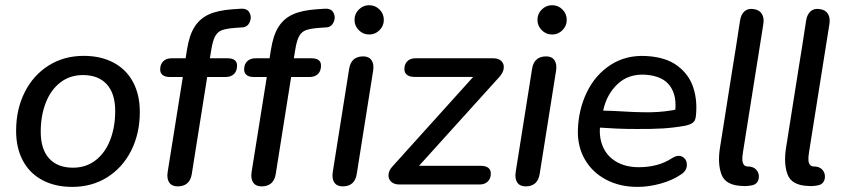

<svg xmlns="http://www.w3.org/2000/svg" viewBox="-20 -712 3253 741"><path d="M42.2 -206.9Q42.2 -290.3 75.4 -356.2Q108.6 -422 167.8 -459.2Q227 -496.4 303 -496.4Q369.5 -496.4 418.6 -470.1Q467.6 -443.9 493.6 -395Q519.6 -346.1 519.6 -280.2Q519.6 -196.9 486.4 -131Q453.2 -65.1 394 -27.9Q334.8 9.3 258.8 9.3Q192.3 9.3 143.3 -17Q94.2 -43.3 68.2 -92.1Q42.2 -141 42.2 -206.9ZM424.6 -283.5Q424.6 -351.1 392.1 -386.7Q359.6 -422.3 300.4 -422.3Q249.7 -422.3 212.7 -393.6Q175.7 -365 156.5 -315.1Q137.2 -265.2 137.2 -203.6Q137.2 -136 169.7 -100.4Q202.2 -64.8 261.4 -64.8Q312.1 -64.8 349.1 -93.5Q386.1 -122.2 405.3 -172Q424.6 -221.9 424.6 -283.5Z M627 -47.8 685.6 -414.8H635.7Q617.3 -414.8 607.8 -422.4Q598.2 -429.9 598.2 -443.8Q598.2 -464.2 610.2 -475.7Q622.1 -487.1 642.9 -487.1H708.4L694.6 -475.3L701.7 -520.5Q710.4 -576.1 730.9 -608.4Q751.4 -640.7 786.6 -656.6Q821.8 -672.4 878.7 -676.3L909.6 -678.3Q934.3 -679.9 943.2 -662.7Q952.1 -645.6 943.9 -626.8Q935.6 -608.1 916.5 -606.4L887.6 -604.4Q854.1 -601.8 837.1 -595.7Q820.1 -589.6 810.6 -572.6Q801.1 -555.6 795.4 -519.9L788.6 -478.3L781.1 -487.1H857.5Q876.2 -487.1 885.6 -480.1Q894.9 -473 894.9 -459.1Q894.9 -437.7 882.9 -426.2Q871 -414.8 850.2 -414.8H779.6L720 -39.4Q712 7.3 665.3 7.3Q643.4 7.3 633.3 -7.4Q623.1 -22 627 -47.8Z M951 -47.8 1009.6 -414.8H959.7Q941.3 -414.8 931.8 -422.4Q922.2 -429.9 922.2 -443.8Q922.2 -464.2 934.2 -475.7Q946.1 -487.1 966.9 -487.1H1032.4L1018.6 -475.3L1025.7 -520.5Q1034.4 -576.1 1054.9 -608.4Q1075.4 -640.7 1110.6 -656.6Q1145.8 -672.4 1202.7 -676.3L1233.6 -678.3Q1258.3 -679.9 1267.2 -662.7Q1276.1 -645.6 1267.9 -626.8Q1259.6 -608.1 1240.5 -606.4L1211.6 -604.4Q1178.1 -601.8 1161.1 -595.7Q1144.1 -589.6 1134.6 -572.6Q1125.1 -555.6 1119.4 -519.9L1112.6 -478.3L1105.1 -487.1H1181.5Q1200.2 -487.1 1209.6 -480.1Q1218.9 -473 1218.9 -459.1Q1218.9 -437.7 1206.9 -426.2Q1195 -414.8 1174.2 -414.8H1103.6L1044 -39.4Q1036 7.3 989.3 7.3Q967.4 7.3 957.3 -7.4Q947.1 -22 951 -47.8Z M1264.2 -47.8 1327.7 -447.7Q1335.7 -494.4 1381.8 -494.4Q1403.7 -494.4 1413.8 -479.7Q1424 -465.1 1420.1 -439.3L1356.6 -39.4Q1348.6 7.3 1302.5 7.3Q1280.6 7.3 1270.5 -7.4Q1260.3 -22 1264.2 -47.8ZM1348.2 -635.5Q1348.2 -658.8 1364.9 -675.3Q1381.5 -691.9 1404.9 -691.9Q1428.2 -691.9 1444.8 -675.3Q1461.3 -658.6 1461.3 -635.3Q1461.3 -612 1444.7 -595.4Q1428 -578.8 1404.7 -578.8Q1381.4 -578.8 1364.8 -595.5Q1348.2 -612.1 1348.2 -635.5Z M1495.4 -70.5 1827.2 -438.4 1830.8 -415.2H1579.1Q1560.7 -415.2 1550.7 -423.2Q1540.7 -431.3 1540.7 -445.2Q1540.7 -464.6 1552.2 -475.9Q1563.6 -487.1 1583.7 -487.1H1883.1Q1904 -487.1 1915.2 -476.2Q1926.3 -465.2 1924 -447.8Q1921.8 -430.4 1905.6 -413.3L1574 -46.4L1570.3 -72H1835.9Q1854.3 -72 1864.3 -64.4Q1874.3 -56.8 1874.3 -42.3Q1874.3 -22.9 1862.5 -11.5Q1850.8 0 1831.4 0H1520.9Q1501 0 1489.6 -10.8Q1478.1 -21.5 1479.4 -38.1Q1480.6 -54.7 1495.4 -70.5Z M1970.2 -47.8 2033.7 -447.7Q2041.7 -494.4 2087.8 -494.4Q2109.7 -494.4 2119.8 -479.7Q2130 -465.1 2126.1 -439.3L2062.6 -39.4Q2054.6 7.3 2008.5 7.3Q1986.6 7.3 1976.5 -7.4Q1966.3 -22 1970.2 -47.8ZM2054.2 -635.5Q2054.2 -658.8 2070.9 -675.3Q2087.5 -691.9 2110.9 -691.9Q2134.2 -691.9 2150.8 -675.3Q2167.3 -658.6 2167.3 -635.3Q2167.3 -612 2150.7 -595.4Q2134 -578.8 2110.7 -578.8Q2087.4 -578.8 2070.8 -595.5Q2054.2 -612.1 2054.2 -635.5Z M2210.2 -207.5Q2212.1 -288.4 2244.9 -356.1Q2277.7 -423.8 2337.1 -461.9Q2396.4 -500 2473.4 -495.8Q2549 -491.9 2594 -458.5Q2639 -425.1 2655.8 -373.7Q2672.5 -322.2 2665.4 -261.9Q2663.4 -244.7 2652.5 -237.4Q2641.5 -230.1 2624.1 -226.8Q2581 -219 2537.7 -216.3Q2494.4 -213.7 2438.4 -214.2Q2401.4 -214 2361.1 -215.7Q2320.9 -217.5 2275.8 -220.6L2288.1 -285.8Q2315.6 -284.5 2347.8 -283.8Q2432 -278.3 2488.4 -278.7Q2544.8 -279.2 2602.7 -291.8L2585 -277.9Q2593.8 -340.3 2566.3 -379.5Q2538.8 -418.7 2471.8 -423.6Q2406.3 -427.8 2363.9 -388Q2321.5 -348.1 2308.3 -286.9L2299.7 -249.5Q2288.5 -196.5 2303.4 -154.6Q2318.3 -112.7 2355.4 -89.7Q2392.4 -66.7 2445.8 -66.7Q2481.3 -66.7 2513.6 -75Q2545.9 -83.3 2574.3 -102.1Q2597.7 -116.4 2614.4 -106.5Q2631.2 -96.5 2630.9 -75.1Q2630.6 -53.7 2609.4 -39.4Q2575.8 -16.2 2529.9 -3.5Q2484 9.3 2440.9 9.3Q2371.5 9.3 2318.7 -18.9Q2265.9 -47 2237.4 -96.3Q2209 -145.7 2210.2 -207.5Z M2842.5 5.6Q2779.9 2.9 2764.4 -38.9Q2749 -80.7 2758.6 -141.4Q2782.7 -290.9 2805.8 -440Q2818.2 -514.4 2836.3 -633.7Q2840.2 -656.9 2853.6 -668.6Q2867 -680.4 2888.9 -676.9Q2910.8 -674 2920.3 -658.4Q2929.8 -642.7 2926 -619.2Q2887.1 -373 2847.6 -126.1Q2844.1 -105.2 2845 -93.9Q2845.9 -82.6 2850.9 -76.1Q2855.9 -69.6 2865.6 -69.6Q2888.5 -69.6 2899.8 -55.8Q2911 -42 2908.3 -23.9Q2904.5 -2 2883.7 2.8Q2862.9 7.5 2842.5 5.6Z M3097.5 5.6Q3034.9 2.9 3019.4 -38.9Q3004 -80.7 3013.6 -141.4Q3037.7 -290.9 3060.8 -440Q3073.2 -514.4 3091.3 -633.7Q3095.2 -656.9 3108.6 -668.6Q3122 -680.4 3143.9 -676.9Q3165.8 -674 3175.3 -658.4Q3184.8 -642.7 3181 -619.2Q3142.1 -373 3102.6 -126.1Q3099.1 -105.2 3100 -93.9Q3100.9 -82.6 3105.9 -76.1Q3110.9 -69.6 3120.6 -69.6Q3143.5 -69.6 3154.8 -55.8Q3166 -42 3163.3 -23.9Q3159.5 -2 3138.7 2.8Q3117.9 7.5 3097.5 5.6Z"/></svg>

Font: SN Pro Thin
Style: Italic
Weight: 200
Italic angle: -9°
Designer: Tobias Whetton
Foundry: Supernotes
Version: Version 1.003;Glyphs 3.3 (3324)